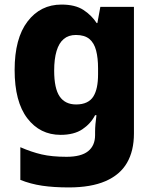

<svg xmlns="http://www.w3.org/2000/svg" viewBox="-20 -580 676 840"><path d="M249 -560Q309 -560 345 -536.5Q381 -513 403 -479H406L419 -550H566V4Q566 80 535.5 132.5Q505 185 441.5 212.5Q378 240 281 240Q215 240 164.5 232.5Q114 225 69 207V64Q117 85 162 95.5Q207 106 271 106Q335 106 365.5 81.5Q396 57 396 11V-3Q396 -18 397.5 -36.5Q399 -55 402 -76H396Q377 -39 340.5 -14.5Q304 10 245 10Q155 10 99.5 -62.5Q44 -135 44 -274Q44 -412 100.5 -486Q157 -560 249 -560ZM312 -427Q280 -427 259 -409.5Q238 -392 227.5 -357Q217 -322 217 -271Q217 -193 241 -158Q265 -123 313 -123Q340 -123 359 -132Q378 -141 388.5 -158Q399 -175 404 -199Q409 -223 409 -255V-281Q409 -326 400.5 -359Q392 -392 371 -409.5Q350 -427 312 -427Z"/></svg>

Font: Noto Sans Hebrew Thin ExtraBold
Style: Regular
Weight: 800
Version: Version 3.001